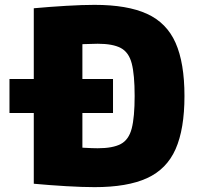

<svg xmlns="http://www.w3.org/2000/svg" viewBox="-20 -760 809 790"><path d="M19 -295V-435H445V-295ZM369 10Q320 10 252 6Q184 2 119 -4V-726Q184 -732 252 -736Q320 -740 369 -740Q504 -740 585 -703Q666 -666 702.5 -583.5Q739 -501 739 -365Q739 -229 702.5 -146.5Q666 -64 585 -27Q504 10 369 10ZM382 -150Q444 -150 477 -167.5Q510 -185 522 -231.5Q534 -278 534 -365Q534 -453 522 -499Q510 -545 477 -562.5Q444 -580 382 -580Q361 -580 325.5 -578.5Q290 -577 229 -572L319 -660V-70L229 -158Q290 -154 325.5 -152Q361 -150 382 -150Z"/></svg>

Font: M PLUS 2 Thin Black
Style: Regular
Weight: 900
Version: Version 1.001